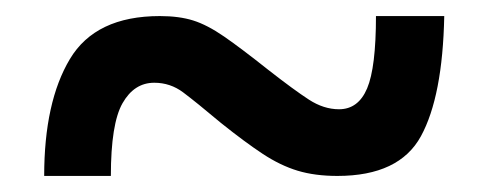

<svg xmlns="http://www.w3.org/2000/svg" viewBox="-20 -476 609 239"><path d="M35 -257Q35 -349 67 -402.5Q99 -456 179 -456Q203 -456 220.5 -450.5Q238 -445 259 -430.5Q280 -416 314 -389Q346 -364 364.5 -352Q383 -340 402 -340Q426 -340 437 -366Q448 -392 448 -456H533Q531 -356 504 -306.5Q477 -257 400 -257Q372 -257 350.5 -263.5Q329 -270 307 -284.5Q285 -299 255 -323Q224 -349 208 -361Q192 -373 172 -373Q147 -373 132.5 -347.5Q118 -322 118 -257Z"/></svg>

Font: Noto Serif Black
Style: Regular
Weight: 900
Designer: Monotype Design Team
Foundry: Monotype Imaging Inc.
Version: Version 2.014; ttfautohint (v1.8.4.7-5d5b)